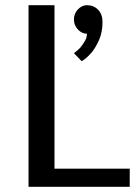

<svg xmlns="http://www.w3.org/2000/svg" viewBox="-20 -720 530 740"><path d="M265 -645Q265 -668 280.5 -684Q296 -700 315 -700Q341 -700 358 -682.5Q375 -665 375 -636Q375 -596 362.5 -567.5Q350 -539 335 -520Q317 -498 295 -484L265 -515Q279 -525 290 -537Q299 -548 307 -561.5Q315 -575 315 -590Q296 -590 280.5 -606Q265 -622 265 -645ZM190 -700V-70H480V0H90V-700Z"/></svg>

Font: Scada
Style: Regular
Weight: 400
Designer: Jovanny Lemonad
Foundry: Jovanny Lemonad
Version: Version 3.005; ttfautohint (v0.91) -l 8 -r 50 -G 200 -x 0 -w